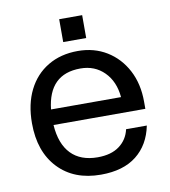

<svg xmlns="http://www.w3.org/2000/svg" viewBox="-77 -722 707 798"><g transform="rotate(-10 276.5 -323.0)"><path d="M226 -656H323V-559.5H226ZM39.5 -249.5Q39.5 -330 69 -389Q98.5 -448 152.5 -480.2Q206.5 -512.5 279 -512.5Q347.5 -512.5 400.5 -480Q453.5 -447.5 483.8 -390Q514 -332.5 514 -257.5V-227H126.5Q132 -146.5 172.2 -104.8Q212.5 -63 284.5 -63Q342 -63 376.5 -88.8Q411 -114.5 420.5 -157.5H508Q492 -78 436 -33.8Q380 10.5 285.5 10.5Q172 10.5 105.8 -59.5Q39.5 -129.5 39.5 -249.5ZM277 -439Q143.5 -439 127.5 -292.5H423Q417 -359.5 377.2 -399.2Q337.5 -439 277 -439Z"/></g></svg>

Font: Overused Grotesk
Style: Regular
Weight: 450
Version: Version 0.004